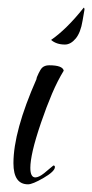

<svg xmlns="http://www.w3.org/2000/svg" viewBox="-20 -465 240 500"><path d="M149 -349Q127 -349 113 -361Q132 -374 153.5 -395Q175 -416 198 -445Q200 -445 200 -440L195 -411Q190 -380 177 -364.5Q164 -349 149 -349ZM53 15Q15 15 15 -40Q15 -123 75 -259Q75 -263 80.5 -274Q86 -285 89 -288Q96 -295 108 -295Q143 -295 146 -281Q130 -255 115.5 -221Q101 -187 87 -146Q72 -102 65.5 -73.5Q59 -45 59 -28Q59 -3 72 -3Q81 -3 95 -14Q106 -23 110.5 -27Q115 -31 119 -34Q123 -34 123 -30Q123 -19 94 -2Q65 15 53 15Z"/></svg>

Font: Qwigley
Style: Regular
Weight: 400
Designer: Robert E. Leuschke
Foundry: Robert E. Leuschke
Version: Version 1.010; ttfautohint (v1.8.3)